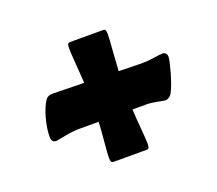

<svg xmlns="http://www.w3.org/2000/svg" viewBox="-86 -601 783 693"><g transform="rotate(-20 305.5 -255.0)"><path d="M55.2 -188Q55.2 -219.7 65.9 -258.8Q76.7 -297.9 91.8 -319.8Q100.1 -331.5 118.7 -331.5Q141.6 -331.5 239.3 -329.1Q237.8 -356.9 234.1 -403.6Q230.5 -450.2 230.5 -464.8Q230.5 -476.1 232.7 -480.5Q234.9 -484.9 242.7 -484.9H367.7Q375 -484.9 377.2 -480.5Q379.4 -476.1 379.4 -464.8Q379.4 -449.7 375.7 -402.3Q372.1 -355 370.6 -326.2Q387.7 -325.7 409.9 -325.2Q432.1 -324.7 443.4 -324.5Q454.6 -324.2 458.5 -324.2Q483.9 -324.2 507.1 -328.1Q530.3 -332 541.5 -332Q548.3 -332 553 -326.7Q557.6 -321.3 557.6 -314Q557.6 -301.8 545.4 -257.8Q533.2 -213.9 519 -186Q515.6 -179.7 508.3 -174.6Q501 -169.4 494.1 -169.4Q489.3 -169.4 465.6 -174.3Q441.9 -179.2 423.8 -179.2H370.1Q371.6 -147.9 375.5 -103.8Q379.4 -59.6 379.4 -44.9Q379.4 -33.7 377.2 -29.3Q375 -24.9 367.7 -24.9H242.7Q234.9 -24.9 232.7 -29.3Q230.5 -33.7 230.5 -44.9Q230.5 -59.6 234.6 -103.5Q238.8 -147.5 240.2 -179.2H169.9Q140.1 -179.2 108.4 -172.9Q76.7 -166.5 73.7 -166.5Q55.2 -166.5 55.2 -188Z"/></g></svg>

Font: Cooper* ExtraBold
Style: Regular
Weight: 800
Designer: Owen Earl
Foundry: indestructible type*
Version: Version 0.001